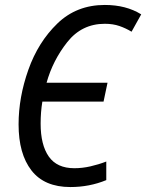

<svg xmlns="http://www.w3.org/2000/svg" viewBox="-20 -745 590 775"><path d="M264 10Q341 10 409 -18V-93Q378 -81 345 -73.5Q312 -66 280 -66Q210 -66 177 -113Q144 -160 144 -246Q144 -293 151 -335H398L414 -411H168Q193 -501 251.5 -575Q310 -649 403 -649Q436 -649 462 -640Q488 -631 511 -617L550 -687Q489 -725 403 -725Q289 -725 211.5 -650Q134 -575 94.5 -463.5Q55 -352 55 -243Q55 -124 107 -57Q159 10 264 10Z"/></svg>

Font: Noto Sans UI SemiCondensed
Style: Italic
Weight: 400
Width: 4
Italic angle: -12°
Designer: Monotype Design Team
Foundry: Monotype Imaging Inc.
Version: Version 1.901